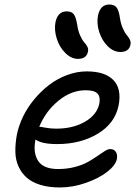

<svg xmlns="http://www.w3.org/2000/svg" viewBox="-20 -782 604 845"><path d="M509.8 -553.2Q480 -553.2 454.3 -578.4Q428.7 -603.5 416.7 -641.1Q404.8 -678.7 411.1 -712.9Q421.4 -762.2 460.9 -762.2Q481.9 -762.2 492.4 -750Q502.9 -737.8 507.8 -703.1Q511.7 -676.8 520.8 -656.7Q529.8 -636.7 537.8 -627.7Q545.9 -618.7 551.3 -607.9Q556.6 -597.2 554.2 -585Q547.4 -553.2 509.8 -553.2ZM323.2 -522.9Q293.5 -522.9 267.6 -548.6Q241.7 -574.2 229.7 -612.1Q217.8 -649.9 224.1 -684.1Q233.9 -731.9 273.9 -731.9Q294.4 -731.9 304.2 -720Q314 -708 319.8 -672.9Q323.7 -645.5 333 -625.2Q342.3 -605 350.6 -595.9Q358.9 -586.9 364.3 -576.7Q369.6 -566.4 367.2 -555.2Q361.3 -522.9 323.2 -522.9ZM243.2 43Q194.3 43 157.2 31.5Q120.1 20 97.2 -0.5Q74.2 -21 61.3 -49.8Q48.3 -78.6 47.6 -113.8Q46.9 -148.9 54.2 -189Q62 -228.5 81.3 -268.6Q100.6 -308.6 130.1 -344.2Q159.7 -379.9 195.3 -407.5Q231 -435.1 274.4 -451.4Q317.9 -467.8 361.8 -467.8Q442.4 -467.8 479.2 -429.4Q516.1 -391.1 502 -317.9Q485.8 -238.8 410.2 -193.4Q334.5 -147.9 231.9 -147.9Q163.1 -147.9 136.2 -168Q124.5 -110.4 147.7 -74.2Q170.9 -38.1 235.8 -38.1Q274.9 -38.1 309.3 -47.1Q343.8 -56.2 366.7 -69.1Q389.6 -82 408 -95Q426.3 -107.9 440.7 -116.9Q455.1 -126 464.8 -126Q481.9 -126 490 -113.3Q498 -100.6 494.1 -81.1Q488.3 -54.2 451.7 -25.6Q415 2.9 357.7 22.9Q300.3 43 243.2 43ZM153.8 -224.1Q158.2 -224.1 180.7 -220Q203.1 -215.8 227.1 -215.8Q301.3 -215.8 353.8 -246.1Q406.2 -276.4 417 -325.2Q422.9 -356 408.9 -370.4Q395 -384.8 356.9 -384.8Q293.9 -384.8 237.8 -339.1Q181.6 -293.5 152.8 -224.1Z"/></svg>

Font: Shantell Sans Bouncy
Style: Italic
Weight: 400
Italic angle: -11.31°
Designer: Stephen Nixon, Anya Danilova, Shantell Martin
Foundry: Arrow Type
Version: Version 1.006;[9816181b4]